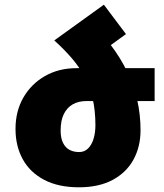

<svg xmlns="http://www.w3.org/2000/svg" viewBox="-20 -790 698 817"><path d="M348 -360Q314 -360 289.5 -346Q265 -332 251.5 -304.5Q238 -277 238 -234Q238 -203 248 -182.5Q258 -162 275.5 -152.5Q293 -143 317 -143Q339 -143 354.5 -158Q370 -173 378 -199Q386 -225 386 -257Q386 -320 374 -371Q362 -422 339.5 -464Q317 -506 284.5 -543.5Q252 -581 211 -618L350 -713Q408 -656 451 -599Q494 -542 522 -483.5Q550 -425 564 -363.5Q578 -302 578 -236Q578 -165 547.5 -110Q517 -55 458.5 -24Q400 7 316 7Q228 7 167.5 -25Q107 -57 76.5 -113Q46 -169 46 -241Q46 -317 79.5 -375Q113 -433 171.5 -466.5Q230 -500 306 -500H638V-360ZM211 -618 422 -770 516 -645 340 -517Z"/></svg>

Font: Noto Sans Armenian Black
Style: Regular
Weight: 900
Version: Version 2.007